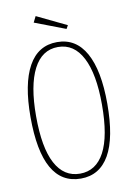

<svg xmlns="http://www.w3.org/2000/svg" viewBox="-87 -817 612 884"><g transform="rotate(-10 219.0 -375.5)"><path d="M219 11Q39 11 39 -308Q39 -463 84.5 -545Q130 -627 219 -627Q307 -627 352.5 -545Q398 -463 398 -308Q398 -148 352.5 -68.5Q307 11 219 11ZM219 -12Q294 -12 333.5 -86Q373 -160 373 -308Q373 -451 333.5 -527.5Q294 -604 219 -604Q144 -604 104.5 -527.5Q65 -451 65 -308Q65 -160 104.5 -86Q144 -12 219 -12ZM273 -679 129 -734 143 -762 282 -695Z"/></g></svg>

Font: Inconsolata SemiCondensed ExtraLight
Style: Regular
Weight: 200
Width: 4
Monospace: yes
Designer: Raph Levien, Cyreal, Brenton Simpson
Foundry: Raph Levien, Cyreal, Google
Version: Version 3.100; ttfautohint (v1.8.4.7-5d5b)